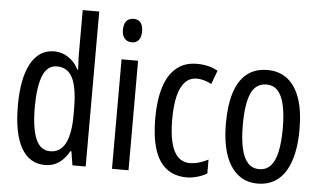

<svg xmlns="http://www.w3.org/2000/svg" viewBox="-52 -844 1570 938"><g transform="rotate(5 732.5 -375.0)"><path d="M199 10Q122 10 82 -61Q42 -132 42 -268Q42 -402 82 -474.5Q122 -547 196 -547Q221 -547 243 -538Q265 -529 284 -511.5Q303 -494 316 -468H320Q319 -491 318 -508.5Q317 -526 317 -542V-760H398V0H333L322 -68H317Q303 -43 285.5 -25.5Q268 -8 246.5 1Q225 10 199 10ZM218 -59Q267 -59 292 -105Q317 -151 317 -244V-274Q317 -378 293 -426.5Q269 -475 216 -475Q169 -475 147 -422Q125 -369 125 -268Q125 -165 147.5 -112Q170 -59 218 -59Z M608 -537V0H527V-537ZM569 -739Q592 -739 603.5 -724Q615 -709 615 -681Q615 -654 603.5 -639Q592 -624 569 -624Q547 -624 534 -639Q521 -654 521 -681Q521 -710 533.5 -724.5Q546 -739 569 -739Z M894 10Q835 10 795 -20.5Q755 -51 735.5 -112.5Q716 -174 716 -265Q716 -353 735.5 -416Q755 -479 795 -513Q835 -547 896 -547Q928 -547 953 -540.5Q978 -534 999 -522L974 -455Q955 -465 937 -470Q919 -475 902 -475Q868 -475 845 -451.5Q822 -428 810.5 -381.5Q799 -335 799 -266Q799 -198 810.5 -152Q822 -106 845.5 -83.5Q869 -61 903 -61Q925 -61 947.5 -67.5Q970 -74 993 -86V-18Q972 -5 944.5 2.5Q917 10 894 10Z M1423 -269Q1423 -206 1412 -155Q1401 -104 1379 -67Q1357 -30 1322.5 -10Q1288 10 1241 10Q1196 10 1162.5 -10Q1129 -30 1106.5 -66.5Q1084 -103 1073 -154.5Q1062 -206 1062 -269Q1062 -358 1081.5 -420Q1101 -482 1141 -514.5Q1181 -547 1243 -547Q1300 -547 1340.5 -515.5Q1381 -484 1402 -422.5Q1423 -361 1423 -269ZM1145 -269Q1145 -201 1155.5 -154.5Q1166 -108 1187.5 -84.5Q1209 -61 1243 -61Q1277 -61 1298.5 -84Q1320 -107 1330.5 -153.5Q1341 -200 1341 -269Q1341 -338 1330.5 -384Q1320 -430 1298.5 -453Q1277 -476 1243 -476Q1191 -476 1168 -424.5Q1145 -373 1145 -269Z"/></g></svg>

Font: Noto Sans Khmer ExtraCondensed
Style: Regular
Weight: 400
Width: 2
Designer: Danh Hong and the Monotype Design Team
Foundry: Monotype Imaging Inc.
Version: Version 2.004